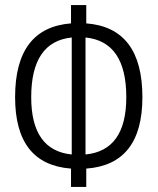

<svg xmlns="http://www.w3.org/2000/svg" viewBox="-20 -733 626 763"><path d="M262.2 9.8V-63Q40 -79.6 40 -346.7Q40 -622.6 262.2 -640.1V-712.9H322.8V-640.1Q545.9 -623 545.9 -346.7Q545.9 -79.1 322.8 -63V9.8ZM319.8 -584V-119.1Q481.9 -134.8 481.9 -346.7Q481.9 -567.9 319.8 -584ZM265.1 -119.1V-584Q104 -567.4 104 -346.7Q104 -135.3 265.1 -119.1Z"/></svg>

Font: CaskaydiaMono NF Light
Style: Regular
Weight: 300
Designer: Aaron Bell
Foundry: Saja Typeworks
Version: Version 2111.001; ttfautohint (v1.8.4);Nerd Fonts 3.1.1